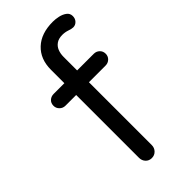

<svg xmlns="http://www.w3.org/2000/svg" viewBox="-233 -795 851 851"><g transform="rotate(-45 193.0 -369.0)"><path d="M290 -738Q307 -738 325.5 -734Q344 -730 357.5 -720Q371 -710 371 -693Q371 -677 361 -666.5Q351 -656 337 -656Q328 -656 312 -661.5Q296 -667 279 -667Q256 -667 241.5 -657Q227 -647 220.5 -630.5Q214 -614 214 -594V-41Q214 -24 202.5 -12Q191 0 174 0Q156 0 145 -12Q134 -24 134 -41V-593Q134 -660 175.5 -699Q217 -738 290 -738ZM318 -509Q334 -509 345 -498.5Q356 -488 356 -472Q356 -456 345 -445.5Q334 -435 318 -435H67Q51 -435 40 -446Q29 -457 29 -472Q29 -489 40 -499Q51 -509 67 -509Z"/></g></svg>

Font: Quicksand Light Medium
Style: Regular
Weight: 500
Version: Version 3.006